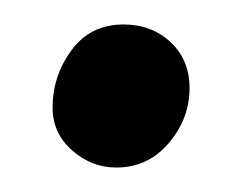

<svg xmlns="http://www.w3.org/2000/svg" viewBox="-20 -409 198 157"><path d="M81 -389Q104 -389 119.5 -374.5Q135 -360 135 -337Q135 -312 118 -292Q101 -272 75 -272Q55 -272 39 -286Q23 -300 23 -321Q23 -347 38.5 -368Q54 -389 81 -389Z"/></svg>

Font: Teutonic
Style: Regular
Weight: 400
Designer: Peter Wiegel
Foundry: Peter Wiegel
Version: 1.000